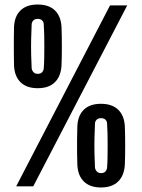

<svg xmlns="http://www.w3.org/2000/svg" viewBox="-20 -824 629 849"><path d="M51.5 0 466.5 -800H542.5L127 0ZM426.5 5Q378 5 351 -21.2Q324 -47.5 322 -96Q321 -123 320.8 -151.2Q320.5 -179.5 320.8 -208.5Q321 -237.5 322 -265.5Q324 -313 350.8 -339Q377.5 -365 426.5 -365Q475.5 -365 502.5 -339Q529.5 -313 532 -265.5Q533 -244.5 533.2 -222.8Q533.5 -201 533.5 -179.5Q533.5 -158 533.2 -137Q533 -116 532 -96Q529.5 -48 502.5 -21.5Q475.5 5 426.5 5ZM426.5 -58.5Q439.5 -58.5 446 -65.5Q452.5 -72.5 453.5 -83Q455 -101 455.5 -126Q456 -151 456 -178.8Q456 -206.5 455.5 -232.5Q455 -258.5 453.5 -278Q453 -288 446.2 -294.8Q439.5 -301.5 426.5 -301.5Q414.5 -301.5 407.5 -294.8Q400.5 -288 400 -278Q398.5 -251.5 397.8 -215Q397 -178.5 397.8 -143Q398.5 -107.5 400 -83Q401 -74 407.8 -66.2Q414.5 -58.5 426.5 -58.5ZM146.5 -434Q98 -434 71 -460.2Q44 -486.5 42 -535Q41.5 -562 41.2 -590.2Q41 -618.5 41.2 -647.5Q41.5 -676.5 42 -704.5Q44 -752 70.8 -778Q97.5 -804 146.5 -804Q196 -804 222.8 -778Q249.5 -752 252 -704.5Q253 -683.5 253.2 -661.8Q253.5 -640 253.5 -618.5Q253.5 -597 253.2 -576Q253 -555 252 -535Q249.5 -487 222.8 -460.5Q196 -434 146.5 -434ZM146.5 -497.5Q159.5 -497.5 166 -504.5Q172.5 -511.5 173.5 -522Q175 -540 175.5 -565Q176 -590 176 -617.8Q176 -645.5 175.5 -671.5Q175 -697.5 173.5 -717Q173 -727 166.2 -733.8Q159.5 -740.5 146.5 -740.5Q134.5 -740.5 127.8 -733.8Q121 -727 120 -717Q118.5 -690.5 117.8 -654Q117 -617.5 117.8 -582Q118.5 -546.5 120 -522Q121 -513 127.8 -505.2Q134.5 -497.5 146.5 -497.5Z"/></svg>

Font: Big Shoulders Display Thin
Style: Bold
Weight: 700
Version: Version 2.002